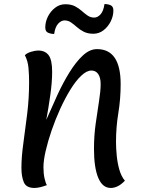

<svg xmlns="http://www.w3.org/2000/svg" viewBox="-20 -923 707 950"><path d="M150 7Q110 7 98 -21Q86 -49 86 -93Q86 -146 95.5 -214Q105 -282 114.5 -359.5Q124 -437 124 -516Q124 -552 121 -586.5Q118 -621 103 -650Q114 -661 134.5 -667Q155 -673 169 -673Q203 -673 220.5 -650Q238 -627 238 -568Q238 -517 229 -453Q220 -389 209 -330Q235 -390 263.5 -452Q292 -514 324 -565.5Q356 -617 390 -648.5Q424 -680 460 -680Q577 -680 577 -507Q577 -433 565.5 -363.5Q554 -294 554 -220Q554 -191 557.5 -154Q561 -117 570.5 -83.5Q580 -50 598 -29Q580 -10 562.5 -1.5Q545 7 528 7Q487 7 466 -43.5Q445 -94 445 -187Q445 -251 453.5 -311.5Q462 -372 470 -422.5Q478 -473 478 -507Q478 -539 466 -556.5Q454 -574 432 -574Q409 -574 382 -548.5Q355 -523 328.5 -480Q302 -437 278 -384.5Q254 -332 235.5 -278Q217 -224 206 -176.5Q195 -129 195 -95Q195 -64 200.5 -40Q206 -16 212 -7Q193 0 178 3.5Q163 7 150 7ZM248 -755Q232 -755 218 -761Q204 -767 204 -787Q204 -815 217 -841Q230 -867 252.5 -884.5Q275 -902 303 -902Q332 -902 351 -892Q370 -882 384.5 -869Q399 -856 413.5 -846Q428 -836 446 -836Q463 -836 477.5 -852Q492 -868 497 -903Q514 -903 527.5 -897Q541 -891 541 -871Q541 -844 528 -817.5Q515 -791 492.5 -773.5Q470 -756 442 -756Q414 -756 394.5 -766Q375 -776 360.5 -789Q346 -802 331.5 -812Q317 -822 299 -822Q283 -822 268 -806Q253 -790 248 -755Z"/></svg>

Font: Paprika
Style: Regular
Weight: 400
Designer: Eduardo Rodriguez Tunni
Foundry: Eduardo Rodriguez Tunni
Version: Version 1.010; ttfautohint (v1.8.3)